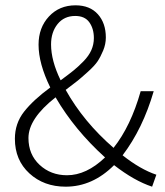

<svg xmlns="http://www.w3.org/2000/svg" viewBox="-20 -690 621 722"><path d="M568 -33 552 12Q485 -10 409 -69Q328 12 227 12Q145 12 90.5 -38Q36 -88 36 -168Q36 -226 70.5 -270Q105 -314 169 -361Q125 -451 125 -522Q125 -586 164 -628Q203 -670 264 -670Q318 -670 348 -636.5Q378 -603 378 -549Q378 -524 368 -500Q358 -476 347 -459.5Q336 -443 310.5 -420Q285 -397 272 -386.5Q259 -376 227 -352Q294 -232 407 -134Q472 -216 509 -347H558Q517 -206 441 -106Q508 -53 568 -33ZM172 -523Q172 -462 208 -388Q238 -410 256 -424.5Q274 -439 294 -459.5Q314 -480 323.5 -501.5Q333 -523 333 -547Q333 -582 316 -606Q299 -630 263 -630Q221 -630 196.5 -599.5Q172 -569 172 -523ZM87 -171Q87 -109 129 -70Q171 -31 232 -31Q305 -31 375 -98Q260 -202 189 -324Q87 -244 87 -171Z"/></svg>

Font: Assistant Light
Style: Regular
Weight: 300
Designer: Hebrew By Ben Nathan, Latin by Paul Hunt
Version: Version 2.001;PS 002.001;hotconv 1.0.88;makeotf.lib2.5.64775